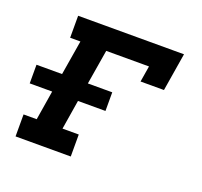

<svg xmlns="http://www.w3.org/2000/svg" viewBox="-98 -642 796 755"><g transform="rotate(20 300.0 -265.0)"><path d="M38 0V-92H93L113 -215H19V-293H126L150 -438H107V-530H550L524 -371H426L437 -438H258L234 -293H336V-215H221L201 -92H269V0Z"/></g></svg>

Font: Iosevka Curly Slab SmBdExObl
Style: Regular
Weight: 600
Width: 7
Italic angle: -9°
Monospace: yes
Designer: Belleve Invis
Foundry: Belleve Invis
Version: Version 11.1.0; ttfautohint (v1.8.3)